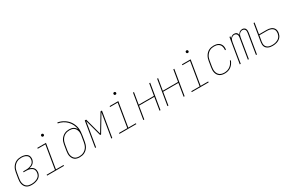

<svg xmlns="http://www.w3.org/2000/svg" viewBox="155 -2088 5189 3448"><g transform="rotate(-30 2750.0 -363.5)"><path d="M203 8Q175 8 148 2.5Q121 -3 99.5 -17.5Q78 -32 63.5 -54.5Q49 -77 43 -103Q37 -129 37.5 -157Q38 -185 43 -213L63 -333Q67 -359 75.5 -384.5Q84 -410 98.5 -433Q113 -456 134 -475.5Q155 -495 179.5 -507Q204 -519 230 -523.5Q256 -528 282 -528Q303 -528 324 -525Q345 -522 364 -515Q383 -508 399 -496Q415 -484 424.5 -467Q434 -450 436.5 -429Q439 -408 436 -387Q432 -366 421 -345Q410 -324 393 -309.5Q376 -295 354.5 -286Q333 -277 311 -272Q335 -265 356.5 -253Q378 -241 391.5 -221.5Q405 -202 409 -177.5Q413 -153 409 -127Q405 -105 395 -84.5Q385 -64 368.5 -47.5Q352 -31 331.5 -20.5Q311 -10 289.5 -3.5Q268 3 246 5.5Q224 8 203 8ZM203 -10Q222 -10 242 -12.5Q262 -15 281.5 -20.5Q301 -26 319.5 -35.5Q338 -45 353.5 -59Q369 -73 377.5 -91.5Q386 -110 389 -130Q393 -150 390 -170.5Q387 -191 377.5 -207Q368 -223 351.5 -234Q335 -245 316.5 -251.5Q298 -258 278 -260.5Q258 -263 237 -263H184L187 -281H240Q258 -281 276.5 -282.5Q295 -284 313 -289Q331 -294 349 -302Q367 -310 381.5 -323Q396 -336 404.5 -353.5Q413 -371 416 -389Q419 -408 417 -426Q415 -444 406 -458.5Q397 -473 383 -483Q369 -493 352.5 -499Q336 -505 318 -507.5Q300 -510 282 -510Q258 -510 234.5 -506Q211 -502 188 -490.5Q165 -479 146 -461Q127 -443 114 -422Q101 -401 93.5 -377.5Q86 -354 82 -330L62 -210Q58 -185 57 -160Q56 -135 61.5 -111.5Q67 -88 79 -67.5Q91 -47 110.5 -33.5Q130 -20 154 -15Q178 -10 203 -10Z M521 0V-18H694L774 -502H617V-520H797L714 -18H871V0ZM811 -644Q805 -644 799.5 -646Q794 -648 790.5 -653Q787 -658 786 -664Q785 -670 786 -676Q786 -681 788.5 -685Q791 -689 795 -691.5Q799 -694 803 -695.5Q807 -697 812 -697Q818 -697 823.5 -694.5Q829 -692 833 -687Q837 -682 838 -676Q839 -670 838 -664Q837 -659 834.5 -655Q832 -651 828.5 -648.5Q825 -646 820.5 -645Q816 -644 811 -644Z M1196 8Q1169 8 1142.5 2Q1116 -4 1095.5 -19Q1075 -34 1062 -56.5Q1049 -79 1042.5 -105Q1036 -131 1037.5 -158.5Q1039 -186 1043 -213L1063 -333Q1067 -358 1075 -382.5Q1083 -407 1097.5 -429.5Q1112 -452 1132.5 -470.5Q1153 -489 1176.5 -501Q1200 -513 1225.5 -518Q1251 -523 1275 -523Q1299 -523 1321.5 -518.5Q1344 -514 1362.5 -504Q1381 -494 1395.5 -478Q1410 -462 1419 -442Q1413 -495 1390.5 -541.5Q1368 -588 1333 -624Q1298 -660 1252.5 -684Q1207 -708 1154 -717L1157 -735Q1193 -729 1226.5 -716Q1260 -703 1289.5 -684Q1319 -665 1344 -640.5Q1369 -616 1387.5 -587Q1406 -558 1419 -524.5Q1432 -491 1437 -455.5Q1442 -420 1439.5 -382Q1437 -344 1431 -307L1411 -187Q1407 -162 1398.5 -136.5Q1390 -111 1376 -88Q1362 -65 1342 -46Q1322 -27 1298 -14.5Q1274 -2 1248 3Q1222 8 1196 8ZM1197 -10Q1220 -10 1243.5 -15Q1267 -20 1289 -31.5Q1311 -43 1329.5 -60.5Q1348 -78 1360.5 -99.5Q1373 -121 1380 -144Q1387 -167 1391 -190L1415 -331Q1417 -353 1416 -375.5Q1415 -398 1408 -418Q1401 -438 1389 -455.5Q1377 -473 1359.5 -484.5Q1342 -496 1320 -500.5Q1298 -505 1275 -505Q1253 -505 1230 -500.5Q1207 -496 1185 -485Q1163 -474 1144.5 -456.5Q1126 -439 1113.5 -418.5Q1101 -398 1093.5 -375.5Q1086 -353 1082 -330L1062 -210Q1059 -186 1057.5 -161Q1056 -136 1061 -113Q1066 -90 1077.5 -69.5Q1089 -49 1107 -35Q1125 -21 1148.5 -15.5Q1172 -10 1197 -10Z M1516 0 1602 -520H1631L1723 -179L1929 -520H1958L1872 0H1852L1934 -497L1730 -156H1710L1618 -497L1536 0Z M2021 0V-18H2194L2274 -502H2117V-520H2297L2214 -18H2371V0ZM2311 -644Q2305 -644 2299.5 -646Q2294 -648 2290.5 -653Q2287 -658 2286 -664Q2285 -670 2286 -676Q2286 -681 2288.5 -685Q2291 -689 2295 -691.5Q2299 -694 2303 -695.5Q2307 -697 2312 -697Q2318 -697 2323.5 -694.5Q2329 -692 2333 -687Q2337 -682 2338 -676Q2339 -670 2338 -664Q2337 -659 2334.5 -655Q2332 -651 2328.5 -648.5Q2325 -646 2320.5 -645Q2316 -644 2311 -644Z M2516 0 2602 -520H2622L2582 -281H2898L2938 -520H2958L2872 0H2852L2895 -263H2579L2536 0Z M3016 0 3102 -520H3122L3082 -281H3398L3438 -520H3458L3372 0H3352L3395 -263H3079L3036 0Z M3521 0V-18H3694L3774 -502H3617V-520H3797L3714 -18H3871V0ZM3811 -644Q3805 -644 3799.5 -646Q3794 -648 3790.5 -653Q3787 -658 3786 -664Q3785 -670 3786 -676Q3786 -681 3788.5 -685Q3791 -689 3795 -691.5Q3799 -694 3803 -695.5Q3807 -697 3812 -697Q3818 -697 3823.5 -694.5Q3829 -692 3833 -687Q3837 -682 3838 -676Q3839 -670 3838 -664Q3837 -659 3834.5 -655Q3832 -651 3828.5 -648.5Q3825 -646 3820.5 -645Q3816 -644 3811 -644Z M4204 8Q4176 8 4149 2Q4122 -4 4100.5 -18.5Q4079 -33 4064.5 -55Q4050 -77 4043.5 -103Q4037 -129 4037.5 -157Q4038 -185 4043 -213L4063 -333Q4067 -358 4075 -383Q4083 -408 4097 -431Q4111 -454 4130.5 -473.5Q4150 -493 4174 -505.5Q4198 -518 4224 -523Q4250 -528 4275 -528Q4298 -528 4321.5 -524Q4345 -520 4365 -510.5Q4385 -501 4400 -485Q4415 -469 4424 -448.5Q4433 -428 4435 -404.5Q4437 -381 4433 -357L4432 -353H4413L4414 -357Q4417 -378 4415 -398.5Q4413 -419 4406 -437.5Q4399 -456 4385.5 -470.5Q4372 -485 4354.5 -494Q4337 -503 4316.5 -506.5Q4296 -510 4275 -510Q4252 -510 4228.5 -505.5Q4205 -501 4183.5 -489Q4162 -477 4144 -459Q4126 -441 4113 -420Q4100 -399 4093 -376Q4086 -353 4082 -330L4062 -210Q4058 -185 4057.5 -160Q4057 -135 4062.5 -111.5Q4068 -88 4080.5 -68Q4093 -48 4112 -34.5Q4131 -21 4155 -15.5Q4179 -10 4204 -10Q4234 -10 4265 -18.5Q4296 -27 4322.5 -46.5Q4349 -66 4367.5 -93Q4386 -120 4397 -150L4414 -143Q4402 -111 4381.5 -81.5Q4361 -52 4332.5 -31Q4304 -10 4270.5 -1Q4237 8 4204 8Z M4516 0 4602 -520H4622L4615 -477Q4622 -489 4631 -498.5Q4640 -508 4651.5 -515Q4663 -522 4675.5 -525Q4688 -528 4700 -528Q4715 -528 4729 -523.5Q4743 -519 4752.5 -510Q4762 -501 4767 -488Q4772 -475 4774 -461Q4780 -475 4789.5 -488Q4799 -501 4812 -510Q4825 -519 4839.5 -523.5Q4854 -528 4869 -528Q4889 -528 4907 -518.5Q4925 -509 4933.5 -491.5Q4942 -474 4942.5 -453Q4943 -432 4940 -412L4872 0H4852L4920 -415Q4923 -432 4923 -449Q4923 -466 4915.5 -480Q4908 -494 4893.5 -502Q4879 -510 4862 -510Q4845 -510 4827 -501Q4809 -492 4797.5 -477Q4786 -462 4780 -444Q4774 -426 4771 -408L4704 0H4684L4752 -415Q4755 -432 4755 -449Q4755 -466 4747.5 -480Q4740 -494 4725.5 -502Q4711 -510 4694 -510Q4676 -510 4658.5 -501Q4641 -492 4629.5 -477Q4618 -462 4612 -444Q4606 -426 4603 -408L4536 0Z M5197 8Q5174 8 5151.5 4.5Q5129 1 5109 -8Q5089 -17 5072.5 -32Q5056 -47 5048 -67.5Q5040 -88 5039 -111Q5038 -134 5042 -158L5102 -520H5122L5085 -295H5240Q5263 -295 5285.5 -292Q5308 -289 5328.5 -281Q5349 -273 5365.5 -259.5Q5382 -246 5392.5 -226.5Q5403 -207 5405 -184.5Q5407 -162 5403 -138Q5399 -116 5390 -94.5Q5381 -73 5365 -55.5Q5349 -38 5328.5 -25Q5308 -12 5286 -5Q5264 2 5241.5 5Q5219 8 5197 8ZM5197 -10Q5217 -10 5237.5 -12.5Q5258 -15 5277.5 -21.5Q5297 -28 5316 -39Q5335 -50 5349 -66Q5363 -82 5371.5 -101.5Q5380 -121 5383 -141Q5386 -161 5384.5 -181Q5383 -201 5374 -218Q5365 -235 5350 -246.5Q5335 -258 5317 -265Q5299 -272 5279.5 -274.5Q5260 -277 5239 -277H5082L5061 -155Q5058 -134 5058.5 -114Q5059 -94 5066.5 -76Q5074 -58 5088 -45Q5102 -32 5119.5 -24Q5137 -16 5157 -13Q5177 -10 5197 -10Z"/></g></svg>

Font: Iosevka SS18 Thin
Style: Italic
Weight: 100
Italic angle: -9°
Monospace: yes
Designer: Belleve Invis
Foundry: Belleve Invis
Version: Version 25.1.1; ttfautohint (v1.8.4)